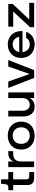

<svg xmlns="http://www.w3.org/2000/svg" viewBox="1490 -2170 690 3710"><g transform="rotate(-90 1835.0 -315.0)"><path d="M260 0H365V-95H280C241 -95 225 -111 225 -150V-405H365V-500H225V-640H140L130 -555C125 -514 111 -500 70 -500H15V-405H115V-135C115 -39 157 0 260 0Z M460 0H570V-245C570 -359 616 -405 730 -405H770V-500H730C650 -500 599 -466 570 -399V-500H460Z M1070 -510C908 -510 800 -406 800 -250C800 -94 908 10 1070 10C1232 10 1340 -94 1340 -250C1340 -406 1232 -510 1070 -510ZM1070 -85C974 -85 910 -151 910 -250C910 -349 974 -415 1070 -415C1166 -415 1230 -349 1230 -250C1230 -151 1166 -85 1070 -85Z M1550 -220V-500H1440V-205C1440 -74 1514 10 1625 10C1704 10 1762 -25 1795 -85V0H1905V-500H1795V-220C1795 -139 1743 -85 1665 -85C1596 -85 1550 -139 1550 -220Z M2405 -500 2260 -88 2115 -500H1990L2185 0H2335L2530 -500Z M2570 -250C2570 -94 2678 10 2830 10C2956 10 3042 -55 3075 -155H2959C2935 -112 2893 -85 2830 -85C2752 -85 2691 -139 2682 -225H3090V-250C3090 -406 2982 -510 2830 -510C2678 -510 2570 -406 2570 -250ZM2684 -288C2698 -366 2757 -415 2830 -415C2908 -415 2967 -366 2978 -289Z M3165 0H3635V-95H3314L3614 -415V-500H3175V-405H3467L3165 -80Z"/></g></svg>

Font: Goli Medium
Style: Regular
Weight: 500
Designer: jaikishan Patel
Foundry: MagicType
Version: Version 1.000;Glyphs 3.2 (3242)